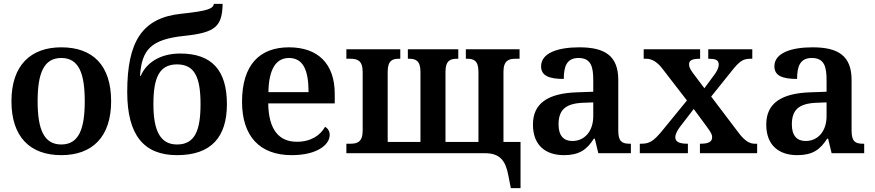

<svg xmlns="http://www.w3.org/2000/svg" viewBox="-20 -790 4514 990"><path d="M296 10C455 10 553 -83 553 -268C553 -454 458 -546 296 -546C139 -546 39 -454 39 -268C39 -83 136 10 296 10ZM296 -45C206 -45 174 -124 174 -268C174 -413 206 -491 296 -491C386 -491 417 -413 417 -268C417 -124 386 -45 296 -45Z M893 10C1069 10 1150 -83 1150 -253C1150 -428 1072 -514 909 -514C801 -514 732 -462 706 -399H702C711 -535 759 -587 930 -605C1094 -622 1125 -655 1128 -770H1083C1078 -745 1054 -734 914 -719C713 -698 636 -576 636 -316C636 -94 721 10 893 10ZM893 -45C805 -45 771 -118 771 -253C771 -389 801 -458 893 -458C985 -458 1014 -389 1014 -253C1014 -118 985 -45 893 -45Z M1484 10C1617 10 1680 -45 1680 -94C1680 -113 1671 -128 1656 -136C1632 -93 1584 -59 1511 -59C1420 -59 1365 -119 1363 -257H1706V-306C1706 -462 1619 -546 1470 -546C1320 -546 1228 -457 1228 -265C1228 -89 1318 10 1484 10ZM1571 -315H1364C1366 -433 1403 -491 1470 -491C1541 -491 1571 -432 1571 -315Z M2614 180H2664V-58H2576V-420C2576 -479 2605 -487 2638 -487H2659V-536H2382V-487H2389C2421 -487 2447 -479 2447 -420V-58H2277V-420C2277 -479 2304 -487 2335 -487H2343V-536H2083V-487H2090C2121 -487 2148 -479 2148 -420V-58H1979V-420C1979 -479 2005 -487 2036 -487H2044V-536H1766V-487H1787C1821 -487 1850 -479 1850 -420V-116C1850 -57 1821 -49 1787 -49H1766V0H2481C2558 0 2587 39 2601 114Z M2888 10C2966 10 3006 -18 3042 -75H3047L3065 0H3233V-49H3226C3188 -49 3168 -60 3168 -116V-377C3168 -501 3101 -546 2967 -546C2859 -546 2770 -518 2770 -448C2770 -400 2810 -383 2887 -383C2887 -447 2902 -491 2963 -491C3030 -491 3039 -442 3039 -374V-317L2955 -314C2805 -309 2728 -257 2728 -148C2728 -38 2796 10 2888 10ZM2931 -63C2886 -63 2860 -91 2860 -148C2860 -219 2891 -256 2985 -260L3039 -262V-191C3039 -115 2996 -63 2931 -63Z M3279 0H3527V-49H3524C3481 -49 3462 -60 3462 -82C3462 -100 3475 -121 3487 -137L3557 -228L3622 -140C3648 -105 3652 -95 3652 -82C3652 -60 3634 -49 3594 -49H3589V0H3884V-49H3871C3846 -49 3821 -63 3791 -102L3647 -292L3752 -423C3794 -476 3812 -487 3850 -487H3859V-536H3632V-487H3635C3666 -487 3686 -482 3686 -458C3686 -440 3677 -422 3660 -400L3612 -335L3554 -412C3539 -433 3533 -444 3533 -458C3533 -474 3541 -487 3587 -487H3590V-536H3299V-487H3312C3342 -487 3370 -470 3397 -434L3522 -272L3392 -113C3351 -64 3330 -49 3288 -49H3279Z M4091 10C4169 10 4209 -18 4245 -75H4250L4268 0H4436V-49H4429C4391 -49 4371 -60 4371 -116V-377C4371 -501 4304 -546 4170 -546C4062 -546 3973 -518 3973 -448C3973 -400 4013 -383 4090 -383C4090 -447 4105 -491 4166 -491C4233 -491 4242 -442 4242 -374V-317L4158 -314C4008 -309 3931 -257 3931 -148C3931 -38 3999 10 4091 10ZM4134 -63C4089 -63 4063 -91 4063 -148C4063 -219 4094 -256 4188 -260L4242 -262V-191C4242 -115 4199 -63 4134 -63Z"/></svg>

Font: Noto Serif SemiBold
Style: Regular
Weight: 600
Designer: Monotype Design Team
Foundry: Monotype Imaging Inc.
Version: Version 2.013